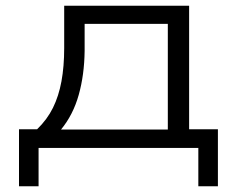

<svg xmlns="http://www.w3.org/2000/svg" viewBox="-20 -514 830 667"><path d="M46 133V-65H109Q144 -99 164 -139.5Q184 -180 193.5 -231.5Q203 -283 203 -347V-494H637V-65H737V133H669V0H114V133ZM192 -64H563V-431H274V-337Q273 -254 253.5 -184.5Q234 -115 192 -64Z"/></svg>

Font: Nunito Sans 7pt Expanded Light
Style: Regular
Weight: 300
Width: 7
Designer: Vernon Adams
Foundry: Vernon Adams
Version: Version 3.101;gftools[0.9.27]